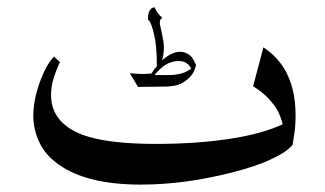

<svg xmlns="http://www.w3.org/2000/svg" viewBox="-20 -474 879 519"><path d="M771 -83Q771 -81 757.5 -69.5Q744 -58 708.5 -41.5Q673 -25 612 -9Q481 25 361 25Q215 25 139 -29Q102 -55 86 -90Q70 -125 70 -161Q70 -203 87.5 -251.5Q105 -300 126 -321L142 -306Q134 -290 126 -266Q118 -242 118 -217Q118 -143 202 -110Q269 -85 401 -85Q516 -85 609 -100Q690 -113 744 -138Q737 -169 719.5 -191.5Q702 -214 683 -228Q664 -242 664 -240L692 -346Q726 -324 748 -289Q779 -238 779 -162Q779 -135 775.5 -112Q772 -89 771 -83ZM367 -274 389 -275Q399 -290 404 -295Q404 -335 400 -362Q395 -395 385 -416L380 -421V-425Q380 -434 382 -439Q383 -444 387 -449Q391 -454 398 -454Q405 -437 419 -426Q412 -422 412 -413Q412 -408 413 -405Q420 -373 422 -360Q423 -355 423 -344Q423 -328 418 -311Q445 -334 466 -334Q484 -334 497 -321Q504 -312 510 -298Q509 -296 507 -288.5Q505 -281 500 -274Q492 -262 478 -253Q460 -240 424 -240L353 -239L331 -276Q335 -276 345.5 -275Q356 -274 367 -274ZM433 -271Q476 -271 497 -289Q495 -291 492.5 -295.5Q490 -300 487 -301Q479 -309 463 -309Q439 -309 418 -292Q411 -286 405 -279.5Q399 -273 398 -271Z"/></svg>

Font: Katibeh
Style: Regular
Weight: 400
Designer: Arabic design by Kourosh Beigpour, Latin design by Eduardo Tunni, engineering by Lasse Fister
Version: Version 1.000